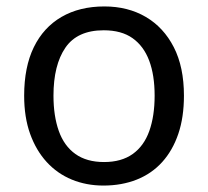

<svg xmlns="http://www.w3.org/2000/svg" viewBox="-20 -566 645 596"><path d="M551 -269Q551 -202 533.5 -150.5Q516 -99 483.5 -63Q451 -27 404.5 -8.5Q358 10 301 10Q248 10 203 -8.5Q158 -27 125 -63Q92 -99 73.5 -150.5Q55 -202 55 -269Q55 -358 85 -419.5Q115 -481 171 -513.5Q227 -546 304 -546Q377 -546 432.5 -513.5Q488 -481 519.5 -419.5Q551 -358 551 -269ZM146 -269Q146 -206 162.5 -159.5Q179 -113 214 -88Q249 -63 303 -63Q357 -63 392 -88Q427 -113 443.5 -159.5Q460 -206 460 -269Q460 -333 443 -378Q426 -423 391.5 -447.5Q357 -472 302 -472Q220 -472 183 -418Q146 -364 146 -269Z"/></svg>

Font: utelugu25
Style: Book
Weight: 400
Designer: Jelle Bosma - Monotype Design Team
Foundry: Monotype Imaging Inc.
Version: Version 2.003